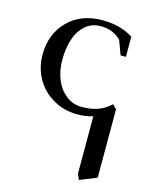

<svg xmlns="http://www.w3.org/2000/svg" viewBox="-114 -527 715 904"><g transform="rotate(15 243.5 -74.5)"><path d="M41 -223.1Q41 -323.2 104.7 -387.7Q168.5 -452.1 272 -452.1Q360.8 -452.1 422.9 -412.1V-314H397L371.1 -383.8Q332 -422.9 272 -422.9Q227.5 -422.9 196.5 -395Q165.5 -367.2 151.4 -323Q137.2 -278.8 137.2 -223.1Q137.2 -173.3 153.6 -130.6Q169.9 -87.9 203.9 -60.1Q237.8 -32.2 282.2 -32.2Q328.1 -32.2 361.3 -44.4Q394.5 -56.6 422.9 -83L441.9 -63V270L358.9 303.2L347.2 274.9V-3.9Q311.5 6.8 272 6.8Q205.1 6.8 151.9 -24.7Q98.6 -56.2 69.8 -108.4Q41 -160.6 41 -223.1Z"/></g></svg>

Font: Dihjauti S
Style: Bold
Weight: 700
Designer: T. Christopher White
Version: Version 3.0.0